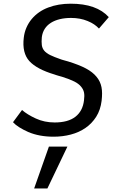

<svg xmlns="http://www.w3.org/2000/svg" viewBox="-20 -744 633 1060"><path d="M168.5 296.4 250 65.4H352.1L241.7 296.4ZM281.7 -67.9Q356 -67.9 396.5 -99.6Q437 -131.3 443.8 -190.4Q447.3 -215.8 443.8 -233.2Q440.4 -250.5 427.2 -266.1Q414.6 -281.7 389.9 -294.2Q365.2 -306.6 323.7 -319.8L302.7 -325.7Q294.4 -328.1 289.3 -329.8Q284.2 -331.5 281.7 -332.5Q183.1 -361.8 142.1 -406.7Q101.1 -451.7 111.3 -536.1Q114.7 -565.9 126.2 -592Q137.7 -618.2 155.3 -639.2Q172.9 -660.2 196 -676.3Q219.2 -692.4 246.6 -702.6Q301.8 -723.6 370.1 -723.6Q513.7 -723.6 580.6 -649.4L526.4 -586.4Q515.1 -598.6 499.8 -609.1Q484.4 -619.6 463.9 -627.9Q422.9 -645 372.1 -645Q338.4 -645 310.3 -638.2Q282.2 -631.3 261.2 -618.2Q240.2 -605 227.3 -585.2Q214.4 -565.4 210.9 -539.1Q208.5 -512.7 210.9 -494.9Q213.4 -477.1 224.4 -463.9Q235.4 -450.7 257.3 -439.9Q279.3 -429.2 315.9 -416.5Q316.4 -416 320.8 -414.8Q325.2 -413.6 333.5 -411.1L356 -404.8Q416.5 -386.2 454.1 -366.2Q491.7 -346.2 513.2 -319.8Q523.9 -306.6 530.5 -292.7Q537.1 -278.8 540.3 -262.7Q543.5 -246.6 543.5 -228Q543.5 -209.5 541 -187.5Q534.7 -136.7 511.2 -99.6Q487.8 -62.5 452.1 -37.8Q416.5 -13.2 371.1 -1.2Q325.7 10.7 275.9 10.7Q196.8 10.7 136.2 -15.1Q106.9 -28.3 85.7 -41.7Q64.5 -55.2 51.8 -69.3L101.6 -136.7Q129.9 -111.8 177.7 -89.8Q225.1 -67.9 281.7 -67.9Z"/></svg>

Font: Ride
Style: Italic
Weight: 400
Version: Version 3.000